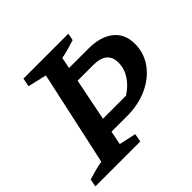

<svg xmlns="http://www.w3.org/2000/svg" viewBox="-183 -818 985 985"><g transform="rotate(-45 309.5 -326.0)"><path d="M-21 0 -13 -42Q16 -51 41 -57.5Q66 -64 90 -68L202 -582L100 -606L109 -652H435L427 -613Q397 -604 373.5 -597Q350 -590 325 -586L313 -525H454Q541 -525 590.5 -485.5Q640 -446 640 -373Q640 -307 602 -254Q564 -201 498 -170.5Q432 -140 349 -140H236L221 -65L313 -45L305 0ZM412 -448H298L252 -218H419Q463 -246 487.5 -284Q512 -322 512 -365Q512 -448 412 -448Z"/></g></svg>

Font: Piazzolla SemiBold
Style: Italic
Weight: 600
Italic angle: -11.3°
Designer: Juan Pablo del Peral
Foundry: Huerta Tipografica
Version: Version 1.330